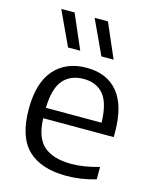

<svg xmlns="http://www.w3.org/2000/svg" viewBox="-121 -890 792 981"><g transform="rotate(15 275.0 -399.0)"><path d="M324.5 9.5Q190.5 9.5 121 -57.2Q51.5 -124 51.5 -271Q51.5 -411 113.8 -481Q176 -551 284.5 -551Q391.5 -551 449.8 -480.8Q508 -410.5 508 -269V-244.5H135Q138 -143 187.2 -99.5Q236.5 -56 334.5 -56Q368 -56 404.2 -62Q440.5 -68 480 -79V-13.5Q438 -1.5 400 4Q362 9.5 324.5 9.5ZM283.5 -492Q215 -492 176 -447.5Q137 -403 134.5 -299.5H429Q426.5 -402.5 389.2 -447.2Q352 -492 283.5 -492ZM340.5 -626.5 256 -808H326.5L405 -626.5ZM164 -626.5 79.5 -808H150L228.5 -626.5Z"/></g></svg>

Font: Encode Sans SmExp
Style: Regular
Weight: 400
Width: 6
Designer: Multiple Designers
Foundry: Impallari Type
Version: Version 3.002; ttfautohint (v1.8.3) -l 8 -r 50 -G 200 -x 14 